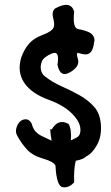

<svg xmlns="http://www.w3.org/2000/svg" viewBox="-20 -730 463 799"><path d="M184.6 -314Q109.9 -340.8 80.1 -386.7Q50.3 -432.6 68.8 -491.7Q81.1 -525.9 101.1 -548.6Q121.1 -571.3 158.2 -585Q195.3 -598.6 203.1 -615.7Q208.5 -627.9 201.4 -654.3Q194.3 -680.7 208.5 -694.3Q273.9 -730.5 288.6 -682.1Q281.2 -612.8 305.2 -608.9Q329.1 -605 349.6 -596.2Q362.8 -590.3 369.1 -578.4Q375.5 -566.4 372.1 -556.6Q371.6 -550.3 369.6 -541Q367.7 -531.7 363.8 -522.7Q359.9 -513.7 351.8 -508.1Q343.8 -502.4 332 -503.9Q319.8 -504.9 307.4 -509.3Q294.9 -513.7 304.2 -483.9Q313.5 -454.1 272 -429.4Q230.5 -404.8 219.2 -460.4Q229.5 -522 195.6 -507.3Q161.6 -492.7 154.3 -474.4Q147 -456.1 150.4 -439.5Q153.8 -422.9 165 -413.6Q197.3 -388.2 236.8 -370.6Q276.4 -353 311.3 -333.5Q346.2 -314 371.3 -286.1Q396.5 -258.3 399.9 -210.9Q403.3 -161.6 383.5 -126.5Q363.8 -91.3 339.4 -79.6Q327.6 -66.9 295.4 -61Q286.6 -29.3 288.6 28.8Q267.1 52.7 241.2 49.1Q215.3 45.4 210.9 -40.5Q204.1 -57.1 159.7 -69.8Q115.2 -82.5 92 -108.2Q68.8 -133.8 54.7 -160.2Q43 -177.2 47.6 -195.3Q52.2 -213.4 62.7 -223.6Q73.2 -233.9 87.9 -233.6Q102.5 -233.4 112.3 -214.8Q119.6 -180.7 153.1 -164.3Q186.5 -147.9 194.8 -144.5Q184.1 -207 194.8 -190.4Q222.2 -238.3 265.1 -214.4Q278.3 -193.8 274.9 -146Q281.7 -148.4 299.6 -158Q317.4 -167.5 314.2 -197Q311 -226.6 277.6 -259.3Q244.1 -292 184.6 -314Z"/></svg>

Font: AKL 022
Style: Regular
Weight: 400
Designer: AKL
Foundry: AKL
Version: Version 2.053;August 19, 2024;FontCreator 13.0.0.2675 64-bit